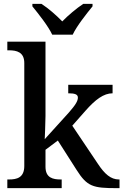

<svg xmlns="http://www.w3.org/2000/svg" viewBox="-20 -976 640 996"><path d="M251 -796H357C378 -841 429 -905 460 -943V-956H412C377 -933 333 -896 303 -865C273 -896 231 -933 195 -956H148V-943C179 -905 230 -841 251 -796ZM18 0H300V-45H295C255 -45 216 -53 216 -111V-199L280 -247L377 -95C432 -8 462 0 586 0H600V-45H597C555 -45 523 -73 488 -126L355 -324L423 -401C475 -460 518 -492 564 -492V-536H334V-492C367 -492 384 -487 384 -470C384 -453 374 -434 337 -392L212 -254C212 -254 216 -338 216 -374V-760H18V-715H27C66 -715 106 -706 106 -649V-115C106 -54 67 -45 27 -45H18Z"/></svg>

Font: Noto Serif Medium
Style: Regular
Weight: 500
Designer: Monotype Design Team
Foundry: Monotype Imaging Inc.
Version: Version 2.013